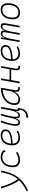

<svg xmlns="http://www.w3.org/2000/svg" viewBox="2226 -2812 802 5333"><g transform="rotate(-90 2626.5 -146.0)"><path d="M-1 230.5 -20 193.8Q74.2 149.4 149.9 98.4Q225.6 47.4 284.2 -14.6Q217.3 -99.6 160.9 -230.2Q104.5 -360.8 57.1 -517.6L103.5 -522.5Q193.4 -211.4 317.9 -51.8Q391.6 -140.6 438 -254.6Q484.4 -368.7 508.8 -517.6H555.7Q519.5 -323.7 450.9 -182.4Q382.3 -41 271.7 59.3Q161.1 159.7 -1 230.5Z M849.1 -35.2Q900.4 -35.2 953.4 -53.5Q1006.3 -71.8 1051.3 -102.1L1069.8 -63Q1022.5 -30.3 962.6 -10.3Q902.8 9.8 839.8 9.8Q749.5 9.8 698.7 -43Q647.9 -95.7 647.9 -189.9Q647.9 -292 683.8 -367.7Q719.7 -443.4 784.9 -485.4Q850.1 -527.3 937.5 -527.3Q1080.6 -527.3 1125 -419.9L1087.4 -391.6Q1067.9 -440.4 1029.1 -461.4Q990.2 -482.4 933.6 -482.4Q861.8 -482.4 808.1 -446.8Q754.4 -411.1 724.9 -346.7Q695.3 -282.2 694.8 -195.8Q695.8 -120.1 736.3 -77.6Q776.9 -35.2 849.1 -35.2Z M1466.8 -35.2Q1507.3 -35.2 1553.5 -48.3Q1599.6 -61.5 1642.6 -85.4L1659.7 -47.9Q1613.8 -21 1562 -5.6Q1510.3 9.8 1462.4 9.8Q1365.2 9.8 1310.5 -46.9Q1255.9 -103.5 1255.9 -204.6Q1255.9 -356.4 1329.8 -441.9Q1403.8 -527.3 1535.6 -527.3Q1612.3 -527.3 1655.3 -491.2Q1698.2 -455.1 1698.2 -390.6Q1698.2 -294.9 1594 -247.3Q1489.7 -199.7 1302.7 -195.8Q1306.2 -120.1 1349.1 -77.6Q1392.1 -35.2 1466.8 -35.2ZM1304.2 -240.2Q1472.2 -244.1 1561.8 -280.5Q1651.4 -316.9 1651.4 -389.2Q1651.4 -432.6 1620.1 -457.5Q1588.9 -482.4 1531.7 -482.4Q1431.6 -482.4 1372.1 -418.5Q1312.5 -354.5 1304.2 -240.2Z M2024.9 234.4 2021.5 189.9Q2178.7 188.5 2229.5 68.4Q2236.3 51.8 2240.5 35.4Q2244.6 19 2248.5 0Q2205.6 -14.2 2205.6 -71.8Q2205.6 -86.4 2208 -103H2198.2Q2182.1 -47.9 2155.8 -19Q2129.4 9.8 2088.4 9.8Q2047.9 9.8 2027.1 -18.1Q2006.3 -45.9 2005.9 -97.7H1997.1Q1983.9 -52.2 1958.5 -21.2Q1933.1 9.8 1888.7 9.8Q1854.5 9.8 1834 -9Q1813.5 -27.8 1804.9 -58.6Q1796.4 -89.4 1797.4 -125Q1798.3 -161.1 1809.6 -223.4Q1820.8 -285.6 1843 -364Q1865.2 -442.4 1898.9 -526.9L1945.3 -517.6Q1892.1 -388.7 1869.4 -287.1Q1846.7 -185.5 1844.7 -132.8Q1843.3 -92.3 1854 -63.5Q1864.7 -34.7 1897.5 -34.7Q1926.3 -34.7 1946.5 -56.4Q1966.8 -78.1 1980 -110.4Q1993.2 -142.6 2001.2 -174.3Q2009.3 -206.1 2013.2 -225.6Q2022.5 -270.5 2031.7 -311.8Q2041 -353 2054.2 -403.8Q2067.4 -454.6 2088.4 -527.3L2131.8 -517.6Q2107.9 -438 2087.9 -359.4Q2067.9 -280.8 2056.2 -206.5Q2051.8 -180.2 2049.3 -150.4Q2047.9 -133.8 2047.9 -118.7Q2047.9 -106 2048.8 -94.2Q2051.3 -67.9 2062.3 -51.3Q2073.2 -34.7 2096.7 -34.7Q2141.1 -34.7 2176.5 -96.7Q2211.9 -158.7 2230 -258.3L2276.4 -517.6L2322.8 -517.1L2250 -106.9Q2246.6 -88.9 2246.6 -76.2Q2246.6 -65.9 2249 -59.1Q2253.9 -44.4 2277.3 -42L2295.9 -40H2296.4L2291 -8.3Q2286.1 19.5 2281 41.5Q2275.9 63.5 2268.1 82.5Q2206.5 234.4 2024.9 234.4Z M2525.4 10.3Q2454.6 10.3 2415.8 -27.8Q2377 -65.9 2377 -135.3Q2377 -223.1 2412.1 -294.7Q2447.3 -366.2 2510.7 -417Q2574.2 -467.8 2660.2 -495.1Q2746.1 -522.5 2847.2 -522.5H2856L2786.1 -126Q2783.7 -113.3 2783.7 -102.1Q2783.7 -78.1 2794.4 -63Q2809.6 -40 2844.2 -40H2878.4L2870.6 4.9H2847.7Q2779.8 4.9 2756.8 -29.8Q2741.7 -51.8 2741.7 -90.3Q2741.7 -111.8 2746.6 -138.7H2739.3Q2706.1 -66.9 2650.6 -28.3Q2595.2 10.3 2525.4 10.3ZM2532.7 -34.7Q2618.7 -34.7 2683.6 -105.5Q2748.5 -176.3 2771 -306.2L2800.8 -474.6Q2685.5 -463.4 2601.1 -418Q2516.6 -372.6 2470.2 -300.5Q2423.8 -228.5 2423.8 -137.7Q2423.8 -88.9 2452.6 -61.8Q2481.4 -34.7 2532.7 -34.7Z M2978 0 3069.3 -517.6H3116.2L3074.2 -280.8H3369.6L3411.6 -517.6H3457.5L3391.1 -141.6Q3385.7 -112.3 3385.7 -91.3Q3385.7 -72.8 3390.1 -60.5Q3398.4 -35.2 3432.6 -35.2Q3446.8 -35.2 3463.9 -37.6L3455.6 8.3Q3441.9 9.8 3426.3 9.8Q3374 9.8 3352.5 -25.9Q3338.9 -47.4 3338.9 -84.5Q3338.9 -107.9 3344.2 -136.7L3361.8 -236.8H3066.9L3024.9 0Z M3810.5 -35.2Q3851.1 -35.2 3897.2 -48.3Q3943.4 -61.5 3986.3 -85.4L4003.4 -47.9Q3957.5 -21 3905.8 -5.6Q3854 9.8 3806.2 9.8Q3709 9.8 3654.3 -46.9Q3599.6 -103.5 3599.6 -204.6Q3599.6 -356.4 3673.6 -441.9Q3747.6 -527.3 3879.4 -527.3Q3956.1 -527.3 3999 -491.2Q4042 -455.1 4042 -390.6Q4042 -294.9 3937.7 -247.3Q3833.5 -199.7 3646.5 -195.8Q3649.9 -120.1 3692.9 -77.6Q3735.8 -35.2 3810.5 -35.2ZM3647.9 -240.2Q3815.9 -244.1 3905.5 -280.5Q3995.1 -316.9 3995.1 -389.2Q3995.1 -432.6 3963.9 -457.5Q3932.6 -482.4 3875.5 -482.4Q3775.4 -482.4 3715.8 -418.5Q3656.2 -354.5 3647.9 -240.2Z M4252.4 -517.6 4240.7 -414.6H4247.1Q4263.2 -470.2 4290.5 -498.8Q4317.9 -527.3 4361.8 -527.3Q4449.2 -527.3 4445.8 -429.2H4452.1Q4469.2 -477.5 4495.8 -502.4Q4522.5 -527.3 4566.4 -527.3Q4648.9 -527.3 4648.9 -437.5Q4648.9 -416.5 4644.5 -390.6L4575.7 0H4529.3L4597.7 -389.6Q4601.1 -408.7 4601.1 -423.8Q4601.1 -445.3 4594.2 -459Q4582.5 -482.4 4554.2 -482.4Q4464.4 -482.4 4420.9 -274.4L4372.6 0H4325.7L4394.5 -389.6Q4398.4 -410.2 4398.4 -425.8Q4398.4 -482.4 4351.1 -482.4Q4258.3 -482.4 4212.4 -242.7V-244.6L4169.4 0H4122.6L4213.9 -517.6Z M4932.6 9.8Q4850.1 9.8 4803.7 -42.5Q4757.3 -94.7 4757.3 -187.5Q4757.3 -347.7 4828.9 -437.5Q4900.4 -527.3 5027.3 -527.3Q5110.4 -527.3 5156.7 -474.1Q5203.1 -420.9 5203.1 -325.2Q5203.1 -167.5 5131.6 -78.9Q5060.1 9.8 4932.6 9.8ZM4942.4 -35.2Q5043 -35.2 5099.6 -111.3Q5156.2 -187.5 5156.2 -323.7Q5156.2 -398.4 5120.8 -440.4Q5085.4 -482.4 5021.5 -482.4Q4919.4 -482.4 4861.8 -406Q4804.2 -329.6 4804.2 -193.8Q4804.2 -119.1 4840.8 -77.1Q4877.4 -35.2 4942.4 -35.2Z"/></g></svg>

Font: CaskaydiaCove NF ExtraLight
Style: Italic
Weight: 200
Italic angle: -10°
Designer: Aaron Bell
Foundry: Saja Typeworks
Version: Version 2111.001; VTT 6.35;Nerd Fonts 3.2.1